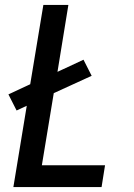

<svg xmlns="http://www.w3.org/2000/svg" viewBox="-20 -755 540 775"><path d="M34 0 88 -328 47 -309 14 -374 102 -415 155 -735H256L212 -465L317 -514L350 -449L197 -379L149 -88H404L390 0Z"/></svg>

Font: Iosevka Term Curly Semibold
Style: Italic
Weight: 600
Italic angle: -9°
Designer: Belleve Invis
Foundry: Belleve Invis
Version: Version 32.3.0